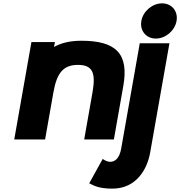

<svg xmlns="http://www.w3.org/2000/svg" viewBox="-20 -850 1075 1145"><path d="M248.9 -18.2 298.8 -300.8C319.4 -417.8 359.7 -463 445.1 -463C530.5 -463 552.5 -417.8 531.9 -300.8L482.1 -18.2H659.1L715.5 -338.3C749.3 -530.1 671.6 -607 465.5 -607C395.7 -607 342.8 -593 302.2 -570L307.4 -599H167.4L64.9 -18.2ZM813.5 -592 702.7 36.2C693.2 90.2 668.7 115 637.1 115C613.8 115 592.6 97.6 592.6 97.6L512 243C535.5 254 564.3 275 649.6 275C792.9 275 858 159.5 875.6 59.4L990.5 -592ZM946.4 -830C888.4 -830 833.1 -783 822.9 -725C812.7 -667 851.4 -620 909.4 -620C967.4 -620 1022.7 -667 1032.9 -725C1043.1 -783 1004.4 -830 946.4 -830Z"/></svg>

Font: Hussar Wysoki
Style: Obl
Weight: 700
Foundry: Cannot Into Space Fonts
Version: Version 0.92